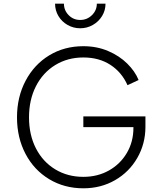

<svg xmlns="http://www.w3.org/2000/svg" viewBox="-20 -1007 868 1039"><path d="M72 -372Q72 -482 118.5 -570Q165 -658 246.5 -707.5Q328 -757 431 -757Q504 -757 565 -731Q626 -705 668.5 -663Q711 -621 730 -574L670 -546Q639 -616 577.5 -656Q516 -696 431 -696Q346 -696 279 -655Q212 -614 174.5 -540.5Q137 -467 137 -372Q137 -277 174.5 -204Q212 -131 279 -90.5Q346 -50 431 -50Q508 -50 569.5 -84.5Q631 -119 666.5 -179.5Q702 -240 702 -315V-319H431V-377H767V-321Q767 -229 723 -152.5Q679 -76 602.5 -32Q526 12 431 12Q328 12 246 -37.5Q164 -87 118 -174.5Q72 -262 72 -372ZM278 -987H326Q326 -951 351.5 -925Q377 -899 414 -899Q451 -899 477.5 -925Q504 -951 504 -987H551Q551 -951 532.5 -920.5Q514 -890 482.5 -872Q451 -854 414 -854Q377 -854 345.5 -872Q314 -890 296 -920.5Q278 -951 278 -987Z"/></svg>

Font: Eudoxus Sans Light
Style: Regular
Weight: 300
Designer: Stijn de Vries
Foundry: tokotype
Version: Version 2.005